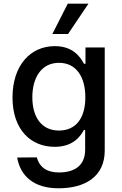

<svg xmlns="http://www.w3.org/2000/svg" viewBox="-20 -802 657 1038"><path d="M296.5 215.9C440.7 215.9 546.2 152.3 546.2 12.1V-545.5H442.1V-457H434.3C415.5 -490.8 377.8 -552.6 276.3 -552.6C144.5 -552.6 47.6 -448.5 47.6 -274.9C47.6 -100.9 146.7 -8.2 275.6 -8.2C375.7 -8.2 414.4 -64.6 433.6 -99.4H440.3V7.8C440.3 93.4 382.5 130.3 299 130.3C236.5 130.3 195.7 106.2 178.6 48.7L72.8 49.7C90.6 151.3 164.4 215.9 296.5 215.9ZM154.8 -276.3C154.8 -381 203.1 -462.4 299 -462.4C391.7 -462.4 441.4 -386.7 441.4 -276.3C441.4 -163.7 390.6 -96.2 299 -96.2C204.2 -96.2 154.8 -169 154.8 -276.3ZM263.1 -618.3H348L458.1 -782H346.2Z"/></svg>

Font: Margiela Sans Medium
Style: Regular
Weight: 500
Designer: Stefan Endress, Andreas Faust
Version: Version 1.100;FEAKit 1.0